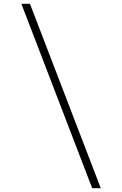

<svg xmlns="http://www.w3.org/2000/svg" viewBox="-20 -843 640 1006"><path d="M463 143 92 -823H137L508 143Z"/></svg>

Font: Iosevka Curly XLtEx
Style: Regular
Weight: 200
Width: 7
Monospace: yes
Designer: Belleve Invis
Foundry: Belleve Invis
Version: Version 11.1.0; ttfautohint (v1.8.3)